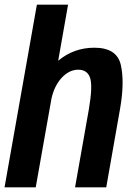

<svg xmlns="http://www.w3.org/2000/svg" viewBox="-40 -805 568 825"><path d="M-20.5 0 118.5 -785H252.5L210 -544Q277 -600 365.5 -600Q462 -600 479 -526.5Q496 -453 476 -338L416.5 0H282.5L341.5 -333.5Q359 -435 347.2 -470.2Q335.5 -505.5 296 -505.5Q256 -505.5 222.5 -468Q192.5 -433.5 181 -380.5L113.5 0Z"/></svg>

Font: Anybody SemiBold
Style: Italic
Weight: 600
Italic angle: -10°
Designer: Tyler Finck
Foundry: Etcetera Type Company
Version: Version 1.010; ttfautohint (v1.8.3) -l 8 -r 50 -G 200 -x 14 